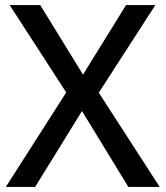

<svg xmlns="http://www.w3.org/2000/svg" viewBox="-20 -734 650 754"><path d="M607 0H484L302 -298L118 0H3L240 -371L18 -714H138L306 -441L475 -714H590L368 -370Z"/></svg>

Font: Noto Sans Kannada Medium
Style: Regular
Weight: 500
Designer: Jelle Bosma - Monotype Design Team
Foundry: Monotype Imaging Inc.
Version: Version 2.005; ttfautohint (v1.8.4.7-5d5b)